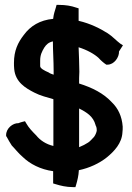

<svg xmlns="http://www.w3.org/2000/svg" viewBox="-20 -704 537 784"><path d="M5 -148 7 -146C13 -134 21 -121 28 -110C41 -97 54 -79 74 -62C102 -35 145 -12 197 -5V45L207 48C226 54 251 60 277 60H288L291 50C296 33 301 13 302 -9C345 -18 386 -37 417 -62C446 -86 478 -119 480 -164C481 -170 481 -179 481 -186V-187C478 -229 462 -262 437 -286C403 -323 357 -346 303 -363C303 -377 303 -395 304 -411C304 -445 302 -476 301 -511C336 -500 366 -483 383 -467C391 -458 402 -448 414 -440H419C446 -440 467 -470 466 -494L482 -519L471 -526C456 -537 441 -554 420 -568C390 -587 349 -608 301 -619V-670L291 -673C271 -680 248 -684 222 -684H211L208 -673C204 -660 199 -646 197 -627C143 -622 104 -598 77 -561C53 -530 37 -497 37 -447C37 -439 37 -432 38 -422C43 -368 85 -344 120 -326C145 -313 171 -307 198 -299V-108C168 -115 144 -131 128 -151C111 -168 97 -183 88 -199L82 -209L70 -206C65 -205 61 -203 55 -201C33 -202 4 -180 5 -151ZM144 -434V-456C144 -480 151 -493 161 -510C169 -522 178 -531 196 -535C196 -495 199 -456 199 -416V-399C194 -401 183 -404 179 -408C160 -416 144 -425 144 -434ZM303 -103V-261C335 -245 361 -228 370 -194V-193C373 -188 375 -182 375 -173V-170C374 -164 370 -153 364 -145C355 -136 348 -127 340 -122C329 -115 318 -109 303 -103Z"/></svg>

Font: SolarCharger
Style: 950
Weight: 900
Designer: Mew Too
Foundry: Cannot Into Space Fonts/KineticPlasma Fonts
Version: Version 1.100